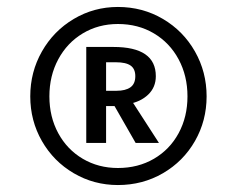

<svg xmlns="http://www.w3.org/2000/svg" viewBox="-20 -770 681 552"><path d="M319 -750Q390 -750 448.5 -715.5Q507 -681 540.5 -622Q574 -563 574 -493Q574 -423 540.5 -364.5Q507 -306 448.5 -272Q390 -238 319 -238Q250 -238 192 -272Q134 -306 100.5 -364.5Q67 -423 67 -493Q67 -563 100.5 -622Q134 -681 192 -715.5Q250 -750 319 -750ZM355 -486 437 -359H370L303 -476ZM319 -701Q263 -701 218 -674Q173 -647 147.5 -599.5Q122 -552 122 -493Q122 -434 147.5 -387Q173 -340 218 -313.5Q263 -287 319 -287Q377 -287 422.5 -313.5Q468 -340 493.5 -387Q519 -434 519 -493Q519 -552 493.5 -599.5Q468 -647 422.5 -674Q377 -701 319 -701ZM306 -635Q367 -635 397.5 -614Q428 -593 428 -551Q428 -519 406 -498Q384 -477 349 -471L321 -465H274V-509H315Q341 -509 355 -519Q369 -529 369 -551Q369 -572 355.5 -581.5Q342 -591 313 -591H285V-359H228V-635Z"/></svg>

Font: Firava
Style: Regular
Weight: 400
Designer: Carrois Corporate & Edenspiekermann AG
Foundry: Greg Finn Gibson
Version: Version 5.000